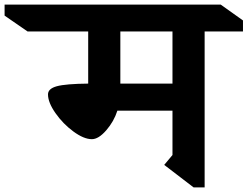

<svg xmlns="http://www.w3.org/2000/svg" viewBox="-144 -806 1078 836"><path d="M747 -669V10H699L571 -88L607 -131V-324H367Q352 -277 318.5 -238.5Q285 -200 256 -200Q221 -200 175.5 -233.5Q130 -267 97.5 -313.5Q65 -360 65 -395Q65 -420 103.5 -430.5Q142 -441 240 -442V-669H-24L-124 -738V-786H817L914 -717V-669ZM607 -669H380V-442H607Z"/></svg>

Font: Inknut Antiqua SemiBold
Style: Regular
Weight: 600
Designer: Claus Eggers Sørensen
Foundry: Claus Eggers Sørensen
Version: Version 1.003; ttfautohint (v1.8.2) -l 8 -r 50 -G 200 -x 14 